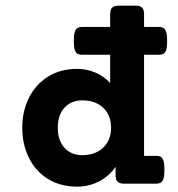

<svg xmlns="http://www.w3.org/2000/svg" viewBox="-20 -661 640 691"><path d="M498.5 -463.9V-100.1H541Q552.7 -100.1 559.1 -96.2Q565.4 -92.3 568.6 -81.5Q571.8 -70.8 571.8 -50.3Q571.8 -29.8 568.6 -19Q565.4 -8.3 559.1 -4.2Q552.7 0 541 0H426.8Q410.2 0 403.1 -7.1Q396 -14.2 396 -30.8V-60.5Q373 -27.3 336.7 -8.3Q300.3 10.7 257.8 10.7Q196.8 10.7 152.1 -17.3Q107.4 -45.4 83.7 -93.8Q60.1 -142.1 60.1 -201.2Q60.1 -259.8 83.7 -308.1Q107.4 -356.4 152.1 -384.8Q196.8 -413.1 257.8 -413.1Q292.5 -413.1 323.5 -399.7Q354.5 -386.2 376.5 -362.3V-463.9H276.4Q264.6 -463.9 258.3 -467.8Q252 -471.7 248.8 -482.4Q245.6 -493.2 245.6 -513.7Q245.6 -534.2 248.8 -544.9Q252 -555.7 258.3 -559.8Q264.6 -564 276.4 -564H376.5V-609.9Q376.5 -626.5 383.5 -633.5Q390.6 -640.6 407.2 -640.6H467.8Q484.4 -640.6 491.5 -633.5Q498.5 -626.5 498.5 -609.9V-564H550.8Q562.5 -564 568.8 -559.8Q575.2 -555.7 578.4 -544.9Q581.5 -534.2 581.5 -513.7Q581.5 -493.2 578.4 -482.4Q575.2 -471.7 568.8 -467.8Q562.5 -463.9 550.8 -463.9ZM379.9 -201.2Q379.9 -232.4 366.2 -254.9Q352.5 -277.3 329.3 -288.6Q306.2 -299.8 277.3 -299.8Q235.8 -299.8 211.9 -273.2Q188 -246.6 188 -201.2Q188 -155.8 211.9 -129.2Q235.8 -102.5 277.3 -102.5Q305.7 -102.5 329.1 -114Q352.5 -125.5 366.2 -147.9Q379.9 -170.4 379.9 -201.2Z"/></svg>

Font: Courier Prime
Style: Bold
Weight: 700
Designer: Alan Dague-Greene, Quote-Unquote Apps
Foundry: Quote-Unquote Apps
Version: Version 3.018